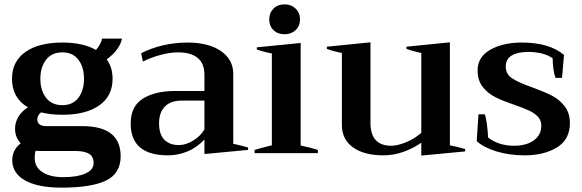

<svg xmlns="http://www.w3.org/2000/svg" viewBox="-20 -702 2666 880"><path d="M533 14Q533 93 466 125.5Q399 158 262 158Q154 158 95 125Q36 92 36 31Q36 10 45.5 -10Q55 -30 75 -45Q49 -73 49 -112Q49 -140 63.5 -165.5Q78 -191 108 -210Q35 -253 35 -341Q35 -420 96 -463.5Q157 -507 266 -507Q361 -507 420 -473Q432 -487 439.5 -501.5Q447 -516 447 -525H539Q535 -503 518 -478Q501 -453 469 -430Q496 -393 496 -341Q496 -262 435 -219Q374 -176 266 -176Q212 -176 168 -187Q151 -173 151 -155Q151 -124 193 -124H357Q533 -124 533 14ZM165 -341Q165 -288 191 -254Q217 -220 266 -220Q314 -220 339.5 -254Q365 -288 365 -341Q365 -394 339.5 -428Q314 -462 266 -462Q217 -462 191 -428Q165 -394 165 -341ZM409 45Q409 15 387.5 2.5Q366 -10 324 -10H163Q149 -10 143 -11Q139 2 139 22Q139 64 174.5 87Q210 110 270 110Q333 110 371 93.5Q409 77 409 45Z M579 -136Q579 -215 635 -250Q691 -285 783 -285H917V-358Q917 -412 885.5 -437Q854 -462 798 -462Q758 -462 714.5 -450Q671 -438 635 -420L627 -458Q671 -481 726 -494Q781 -507 839 -507Q936 -507 992.5 -468Q1049 -429 1049 -364V-43Q1087 -35 1117 -26V-15L917 4V-63Q883 -26 839.5 -8Q796 10 750 10Q579 10 579 -136ZM917 -109V-241H814Q762 -241 735.5 -213.5Q709 -186 709 -137Q709 -86 733.5 -61.5Q758 -37 800 -37Q832 -37 866 -58Q900 -79 917 -109Z M1214 -613Q1214 -643 1233.5 -662.5Q1253 -682 1284 -682Q1315 -682 1335 -662.5Q1355 -643 1355 -613Q1355 -583 1335 -564Q1315 -545 1284 -545Q1253 -545 1233.5 -564Q1214 -583 1214 -613ZM1147 -15Q1165 -21 1226 -36V-457Q1196 -462 1157 -475V-485L1358 -505V-35Q1402 -26 1437 -15V0H1147Z M2112 -19V-8L1911 11V-48Q1876 -23 1830.5 -6.5Q1785 10 1737 10Q1649 10 1598 -26.5Q1547 -63 1547 -129V-459Q1503 -468 1478 -478V-488L1678 -508V-139Q1678 -34 1773 -34Q1802 -34 1841 -50Q1880 -66 1911 -93V-459Q1869 -468 1843 -478V-488L2042 -508V-36Q2069 -31 2112 -19Z M2165 -55 2173 -178H2202Q2208 -162 2212 -130Q2216 -98 2217 -72Q2237 -55 2268 -44.5Q2299 -34 2336 -34Q2392 -34 2426.5 -58.5Q2461 -83 2461 -127Q2461 -151 2445 -167.5Q2429 -184 2405.5 -195Q2382 -206 2339 -221Q2286 -239 2251.5 -256Q2217 -273 2193 -303Q2169 -333 2169 -379Q2169 -441 2227 -474Q2285 -507 2372 -507Q2498 -507 2565 -450L2556 -345H2526Q2520 -361 2516.5 -386Q2513 -411 2513 -435Q2471 -464 2400 -464Q2354 -464 2326 -448Q2298 -432 2298 -397Q2298 -362 2328 -342.5Q2358 -323 2421 -301Q2476 -281 2510 -263.5Q2544 -246 2568 -215Q2592 -184 2592 -137Q2592 -63 2533 -26.5Q2474 10 2384 10Q2314 10 2255.5 -8Q2197 -26 2165 -55Z"/></svg>

Font: Trirong SemiBold
Style: Regular
Weight: 600
Designer: Katatrad Team
Foundry: CadsonDemak
Version: Version 1.000